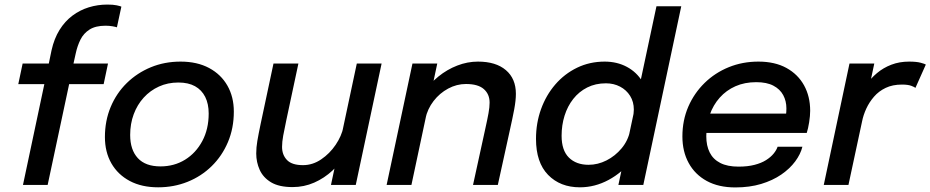

<svg xmlns="http://www.w3.org/2000/svg" viewBox="-20 -809 4070 840"><path d="M80.5 0 174 -441H60L79 -531H193.5L205.5 -589Q217 -640.5 240.5 -678.2Q264 -716 296.8 -740.5Q329.5 -765 368.5 -777Q407.5 -789 449.5 -789Q475 -789 490.2 -785.8Q505.5 -782.5 511 -780L491.5 -689.5Q486 -691.5 472 -694Q458 -696.5 441.5 -696.5Q398.5 -696.5 372.2 -680Q346 -663.5 332.2 -636Q318.5 -608.5 311.5 -576L301.5 -531H452.5L433.5 -441H282.5L188.5 0Z M672 10.5Q600 10.5 547.8 -17.2Q495.5 -45 467.2 -94.5Q439 -144 439 -209.5Q439 -280.5 464.2 -341Q489.5 -401.5 534.8 -445.8Q580 -490 640 -514.8Q700 -539.5 770 -539.5Q842.5 -539.5 894.8 -511.5Q947 -483.5 975 -434.2Q1003 -385 1003 -321Q1003 -248 977.2 -187.2Q951.5 -126.5 906 -82Q860.5 -37.5 800.5 -13.5Q740.5 10.5 672 10.5ZM682 -81Q742 -81 789.5 -110.2Q837 -139.5 865 -191.8Q893 -244 893 -312.5Q893 -354.5 877.8 -385Q862.5 -415.5 833.2 -431.8Q804 -448 760.5 -448Q714 -448 675.5 -430.5Q637 -413 608.8 -382Q580.5 -351 565 -309.2Q549.5 -267.5 549.5 -218.5Q549.5 -153.5 583 -117.2Q616.5 -81 682 -81Z M1260 9.5Q1201 9.5 1166.2 -11.2Q1131.5 -32 1116.2 -65.8Q1101 -99.5 1101 -137.5Q1101 -164 1105.8 -192Q1110.5 -220 1120 -265.5L1176.5 -531H1285.5L1233 -285Q1224 -243 1219 -215.5Q1214 -188 1214 -166.5Q1214 -131.5 1235.5 -109Q1257 -86.5 1305.5 -86.5Q1348 -86.5 1385.2 -111.8Q1422.5 -137 1448.5 -175.5Q1474.5 -214 1482.5 -253.5L1529 -228Q1519.5 -182 1495.2 -139.5Q1471 -97 1435 -63.2Q1399 -29.5 1354.5 -10Q1310 9.5 1260 9.5ZM1428 0 1541 -531H1649.5L1536.5 0Z M2049.5 0 2103 -245Q2112.5 -287.5 2117.2 -313.8Q2122 -340 2122 -360Q2122 -397 2096.8 -419.2Q2071.5 -441.5 2018.5 -441.5Q1978 -441.5 1940.8 -421.5Q1903.5 -401.5 1877 -367.2Q1850.5 -333 1841 -289.5L1796 -312.5Q1806.5 -361 1833.2 -402.2Q1860 -443.5 1898 -474.2Q1936 -505 1980.5 -522.2Q2025 -539.5 2071 -539.5Q2149.5 -539.5 2193.2 -502.2Q2237 -465 2237 -398.5Q2237 -370 2229.8 -331.2Q2222.5 -292.5 2209.5 -234.5L2158 0ZM1671.5 0 1784.5 -531H1893L1780 0Z M2517 10.5Q2431 10.5 2378 -43.8Q2325 -98 2325 -201.5Q2325 -270.5 2347 -331.5Q2369 -392.5 2409.2 -439.2Q2449.5 -486 2504.8 -512.8Q2560 -539.5 2625.5 -539.5Q2679.5 -539.5 2722.5 -516.5Q2765.5 -493.5 2790.5 -452Q2815.5 -410.5 2815.5 -355.5Q2815.5 -342.5 2813.2 -325.8Q2811 -309 2808 -296.5L2748.5 -294.5Q2750.5 -301.5 2751.8 -312.2Q2753 -323 2753 -329.5Q2753 -363.5 2736.8 -389.5Q2720.5 -415.5 2692.8 -430Q2665 -444.5 2631 -444.5Q2585 -444.5 2549 -426.2Q2513 -408 2488 -376.2Q2463 -344.5 2450 -303Q2437 -261.5 2437 -215Q2437 -151 2469 -119.5Q2501 -88 2555 -88Q2595.5 -88 2633.5 -107.2Q2671.5 -126.5 2699.5 -160Q2727.5 -193.5 2736.5 -236.5L2803 -234Q2788.5 -165 2745.5 -109.5Q2702.5 -54 2642.5 -21.8Q2582.5 10.5 2517 10.5ZM2685.5 0 2852 -781.5H2960.5L2794.5 0Z M3021.5 -227.5 3039 -312H3430L3414.5 -287Q3417 -297.5 3418.8 -307.8Q3420.5 -318 3420.5 -335Q3420.5 -367 3406.5 -393Q3392.5 -419 3363.5 -434.2Q3334.5 -449.5 3288.5 -449.5Q3238 -449.5 3197.8 -431.8Q3157.5 -414 3128.8 -381.8Q3100 -349.5 3085 -306.5Q3070 -263.5 3070 -213Q3070 -171.5 3085 -141.8Q3100 -112 3131.2 -96Q3162.5 -80 3211 -80Q3251 -80 3281 -87.8Q3311 -95.5 3331.5 -108.5Q3352 -121.5 3364.5 -136.8Q3377 -152 3382 -167H3490.5Q3482.5 -134.5 3459 -102.8Q3435.5 -71 3398 -45.2Q3360.5 -19.5 3310 -4.2Q3259.5 11 3197 11Q3124 11 3072.2 -17.2Q3020.5 -45.5 2993 -95.8Q2965.5 -146 2965.5 -212Q2965.5 -282.5 2991.2 -342Q3017 -401.5 3062.5 -446Q3108 -490.5 3168.2 -515Q3228.5 -539.5 3298 -539.5Q3370 -539.5 3420.5 -511.8Q3471 -484 3497.8 -435.5Q3524.5 -387 3524.5 -324.5Q3524.5 -302.5 3520 -274Q3515.5 -245.5 3509.5 -227.5Z M3584 0 3696.5 -531H3805L3769 -361.5L3738.5 -374.5Q3749.5 -407 3769.2 -436.5Q3789 -466 3816.8 -489.2Q3844.5 -512.5 3879.8 -526Q3915 -539.5 3957.5 -539.5Q3989.5 -539.5 4008 -534.5Q4026.5 -529.5 4030.5 -526.5L3985 -424.5Q3981.5 -428 3967 -433.5Q3952.5 -439 3926 -439Q3885 -439 3854.8 -424.5Q3824.5 -410 3803.8 -386Q3783 -362 3770 -333.8Q3757 -305.5 3751.5 -277.5L3692 0Z"/></svg>

Font: Epilogue Medium
Style: Italic
Weight: 500
Italic angle: -12°
Designer: Tyler Finck
Foundry: Etcetera Type Co
Version: Version 2.112